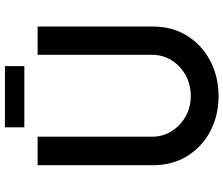

<svg xmlns="http://www.w3.org/2000/svg" viewBox="-84 -817 909 781"><g transform="rotate(-90 370.5 -426.5)"><path d="M205 -262Q205 -219 227 -183.5Q249 -148 286.5 -126.5Q324 -105 370 -105Q418 -105 456 -126.5Q494 -148 516 -183.5Q538 -219 538 -262V-728H653V-259Q653 -179 615 -119Q577 -59 513 -25.5Q449 8 370 8Q291 8 227.5 -25.5Q164 -59 126.5 -119Q89 -179 89 -259V-728H205ZM243 -861H492V-782H243Z"/></g></svg>

Font: Synthetic SemiBold
Style: Regular
Weight: 600
Designer: Santiago Orozco
Foundry: Typemade
Version: Version 2.000; ttfautohint (v1.8.4.7-5d5b)